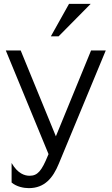

<svg xmlns="http://www.w3.org/2000/svg" viewBox="-20 -761 577 993"><path d="M87 -500H10L231 36L228 43C195 124 174 148 133 148C109 148 72 138 40 82V183C66 205 103 212 129 212C211 212 254 159 284 86L527 -500H451L269 -56ZM243 -573H283L449 -741H337Z"/></svg>

Font: Absans
Style: Regular
Weight: 400
Designer: Valerio Monopoli
Version: Version 1.200;Glyphs 3.2 (3217)